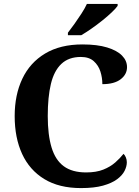

<svg xmlns="http://www.w3.org/2000/svg" viewBox="-20 -951 709 981"><path d="M394 10Q282 10 206.5 -36Q131 -82 93 -164.5Q55 -247 55 -358Q55 -466 94 -548.5Q133 -631 210.5 -677.5Q288 -724 401 -724Q477 -724 527.5 -708.5Q578 -693 603.5 -667Q629 -641 629 -608Q629 -571 596.5 -546Q564 -521 503 -521Q503 -554 493 -585.5Q483 -617 459 -638.5Q435 -660 393 -660Q331 -660 293.5 -624.5Q256 -589 240 -522Q224 -455 224 -358Q224 -262 243.5 -197.5Q263 -133 306 -101.5Q349 -70 420 -70Q472 -70 508 -84.5Q544 -99 569 -121Q594 -143 611 -165Q618 -159 623 -147Q628 -135 628 -122Q628 -101 616.5 -78Q605 -55 578 -35Q551 -15 506 -2.5Q461 10 394 10ZM327 -784Q342 -803 360.5 -829Q379 -855 396.5 -882Q414 -909 424 -931H581V-921Q572 -908 551 -888Q530 -868 502.5 -846Q475 -824 447 -804.5Q419 -785 395 -771H327Z"/></svg>

Font: Noto Serif Khmer
Style: Bold
Weight: 700
Version: Version 2.003